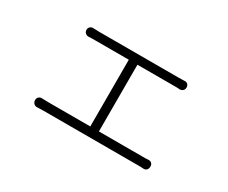

<svg xmlns="http://www.w3.org/2000/svg" viewBox="-84 -744 1168 982"><g transform="rotate(30 500.0 -253.0)"><path d="M160 -33Q160 -45 168 -52Q176 -59 188 -58Q198 -58 205.5 -57.5Q213 -57 226 -57H472V-451H271Q265 -451 255 -451Q245 -451 234 -450Q224 -450 216 -457Q208 -464 208 -476Q208 -487 216 -494Q224 -501 234 -500Q245 -500 254 -499.5Q263 -499 270 -499H733Q749 -499 757 -499.5Q765 -500 773 -500Q784 -501 791.5 -494Q799 -487 799 -475Q799 -464 791.5 -457Q784 -450 773 -450Q764 -451 756 -451Q748 -451 733 -451H523V-57H779Q792 -57 799 -57Q806 -57 814 -58Q826 -59 833.5 -52Q841 -45 841 -34V-32Q841 -20 833.5 -12.5Q826 -5 814 -6Q804 -7 796.5 -7Q789 -7 779 -7H226Q213 -7 205.5 -6.5Q198 -6 188 -6Q176 -5 168 -13Q160 -21 160 -33Z"/></g></svg>

Font: Chiron GoRound TC L
Style: Regular
Weight: 300
Designer: Ryoko NISHIZUKA 西塚涼子 (kana, bopomofo & ideographs); Paul D. Hunt (Latin, Greek & Cyrillic); Sandoll Communications 산돌커뮤니
Foundry: Adobe
Version: Version 1.000;hotconv 1.1.1;makeotfexe 2.6.0